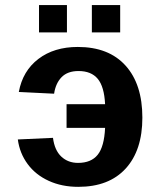

<svg xmlns="http://www.w3.org/2000/svg" viewBox="-20 -722 640 752"><path d="M49.8 -175.8 187.5 -182.1Q193.8 -133.3 220.2 -108.6Q246.6 -84 285.6 -84Q336.9 -84 362.5 -115.7Q388.2 -147.5 391.6 -221.2H240.7V-314H391.6Q388.2 -382.8 362.8 -413.3Q337.4 -443.8 287.6 -443.8Q244.6 -443.8 221.2 -419.7Q197.8 -395.5 191.9 -355L53.7 -361.8Q68.8 -444.3 130.4 -491.2Q191.9 -538.1 284.7 -538.1Q405.8 -538.1 471.7 -465.1Q537.6 -392.1 537.6 -261.2Q537.6 -133.3 472.2 -61.8Q406.7 9.8 286.6 9.8Q222.2 9.8 170.9 -13.7Q119.6 -37.1 88.4 -79.3Q57.1 -121.6 49.8 -175.8ZM339.8 -595.2V-702.1H450.7V-595.2ZM132.8 -595.2V-702.1H242.2V-595.2Z"/></svg>

Font: Cousine
Style: Bold
Weight: 700
Monospace: yes
Designer: Steve Matteson
Foundry: Ascender Corporation
Version: Version 1.20